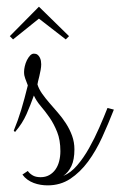

<svg xmlns="http://www.w3.org/2000/svg" viewBox="-20 -561 360 573"><path d="M81.1 -275.9Q75.7 -261.7 70.6 -248Q65.4 -234.4 59.3 -220.7Q53.2 -207 44.9 -193.8Q36.6 -180.7 24.9 -167L21 -170.9Q33.7 -201.7 43.5 -233.9Q53.2 -266.1 63 -306.2Q60.5 -313 58.6 -317.9Q56.6 -322.8 55.2 -326.9Q53.7 -331.1 52.7 -335.7Q51.8 -340.3 51.8 -346.2Q51.8 -354 54 -363.5Q56.2 -373 60.3 -381.3Q64.5 -389.6 69.8 -395.3Q75.2 -400.9 81.1 -400.9Q87.9 -400.9 92 -397.7Q96.2 -394.5 98.6 -389.6Q101.1 -384.8 102.1 -379.4Q103 -374 103 -369.1Q103 -361.8 101.3 -352.3Q99.6 -342.8 97.4 -333.7Q95.2 -324.7 93.5 -317.9Q91.8 -311 91.8 -309.1Q95.7 -295.9 105.2 -282.2Q114.7 -268.6 127 -254.4Q139.2 -240.2 152.6 -224.9Q166 -209.5 177 -192.4Q188 -175.3 195.1 -156Q202.1 -136.7 202.1 -115.2Q202.1 -84.5 193.1 -65.4Q184.1 -46.4 168.9 -36.1Q190.9 -44.9 210.2 -67.4Q229.5 -89.8 245.8 -118.9Q262.2 -147.9 276.1 -179.7Q290 -211.4 300.8 -238.8L319.8 -233.9Q303.2 -191.4 284.7 -150.9Q266.1 -110.4 242.7 -78.6Q219.2 -46.9 189.7 -27.3Q160.2 -7.8 122.1 -7.8Q111.8 -7.8 101.3 -9.5Q90.8 -11.2 80.8 -14.9Q70.8 -18.6 62 -24.9Q53.2 -31.2 46.9 -40L63 -50.8Q67.4 -43.9 76.7 -38.1Q85.9 -32.2 101.1 -32.2Q115.7 -32.2 126.7 -38.3Q137.7 -44.4 145.3 -54.9Q152.8 -65.4 156.5 -79.6Q160.2 -93.8 160.2 -109.9Q160.2 -143.1 150.6 -167Q141.1 -190.9 128.2 -209.7Q115.2 -228.5 101.8 -244.1Q88.4 -259.8 81.1 -275.9ZM176.3 -443.4 96.2 -505.4 19 -443.4 9.3 -453.1 96.2 -541 186 -453.1Z"/></svg>

Font: Clicker Script
Style: Regular
Weight: 400
Designer: Astigmatic (AOETI)
Foundry: Astigmatic (AOETI)
Version: Version 1.000